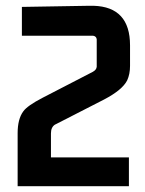

<svg xmlns="http://www.w3.org/2000/svg" viewBox="-20 -644 503 664"><path d="M41 -183.6V0H425.8V-99.6H156.2V-182.6Q156.2 -204.1 169.9 -212.9Q172.9 -213.9 173.8 -214.8L339.8 -299.8Q403.3 -333 419.9 -366.2Q429.7 -387.7 429.7 -416V-487.3Q429.7 -620.1 303.7 -624Q294.9 -624 287.1 -624L55.7 -620.1V-520.5H301.8Q313.5 -518.6 314.5 -507.8V-413.1Q313.5 -402.3 300.8 -395.5L127 -305.7Q74.2 -278.3 60.5 -258.8Q41 -232.4 41 -183.6Z"/></svg>

Font: Gemunu Libre
Style: Bold
Weight: 700
Designer: Pushpananda Ekanayake, Sol Matas, Kosala Senevirathne
Foundry: Mooniak
Version: Version 1.001